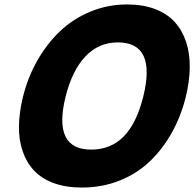

<svg xmlns="http://www.w3.org/2000/svg" viewBox="-20 -840 887 870"><path d="M628.9 -400.9Q689.9 -647.9 514.2 -647.9Q427.2 -647.9 366.9 -584.2Q306.6 -520.5 276.9 -400.9Q218.3 -162.1 393.1 -162.1Q481.9 -162.1 540.3 -221.4Q598.6 -280.8 628.9 -400.9ZM821.8 -400.9Q799.8 -312.5 758.3 -238.3Q716.8 -164.1 658.4 -108.4Q600.1 -52.7 521.2 -21.5Q442.4 9.8 351.1 9.8Q278.3 9.8 223.1 -10.5Q168 -30.8 133.8 -67.6Q99.6 -104.5 82.3 -155.8Q64.9 -207 65.9 -268.8Q66.9 -330.6 84 -400.9Q105.5 -488.3 148.2 -564Q190.9 -639.6 250.2 -696.8Q309.6 -753.9 388.7 -786.9Q467.8 -819.8 556.2 -819.8Q628.4 -819.8 683.6 -798.6Q738.8 -777.3 772.7 -739.3Q806.6 -701.2 823.7 -648.7Q840.8 -596.2 839.8 -533.7Q838.9 -471.2 821.8 -400.9Z"/></svg>

Font: Sinkin Sans 800 Black Italic
Style: Regular
Weight: 900
Italic angle: -112°
Designer: Keith Bates
Foundry: K-Type
Version: Sinkin Sans (version 1.0)  by Keith Bates   •   © 2014   www